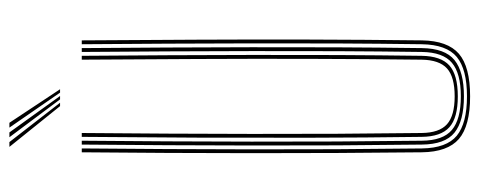

<svg xmlns="http://www.w3.org/2000/svg" viewBox="-318 -672 995 398"><g transform="rotate(-90 179.0 -472.5)"><path d="M178.8 5Q117.5 5 90.5 -18.2Q63.5 -41.5 62.8 -95Q61.8 -181.8 61.4 -269.2Q61 -356.8 61 -444.9Q61 -533 61.5 -621.8Q62 -710.5 62.8 -800H70.8Q70 -711.2 69.5 -623.5Q69 -535.8 68.9 -448.2Q68.8 -360.8 69.2 -272.8Q69.8 -184.8 70.8 -95Q71.5 -43.8 97.2 -22.6Q123 -1.5 178.8 -1.5Q234.8 -1.5 260.4 -22.6Q286 -43.8 286.8 -95Q288 -182 288.4 -269.5Q288.8 -357 288.6 -445.1Q288.5 -533.2 288 -622Q287.5 -710.8 286.8 -800H294.8Q295.8 -680.8 296.2 -564.1Q296.8 -447.5 296.5 -331Q296.2 -214.5 294.8 -95Q294 -41.5 267 -18.2Q240 5 178.8 5ZM178.8 -7.8Q127.8 -7.8 103.5 -27.4Q79.2 -47 78.8 -95.2Q77.8 -182.2 77.2 -269.8Q76.8 -357.2 76.9 -445.1Q77 -533 77.5 -621.8Q78 -710.5 78.8 -800H86.8Q86 -711 85.5 -623.2Q85 -535.5 84.9 -448.1Q84.8 -360.8 85.2 -272.8Q85.8 -184.8 86.8 -95.2Q87.2 -51.2 109.1 -32.8Q131 -14.2 178.8 -14.2Q226.5 -14.2 248.4 -32.8Q270.2 -51.2 270.8 -95.2Q272 -182.5 272.4 -270Q272.8 -357.5 272.6 -445.4Q272.5 -533.2 272 -621.9Q271.5 -710.5 270.8 -800H278.8Q279.5 -711 280 -623.2Q280.5 -535.5 280.6 -448.1Q280.8 -360.8 280.4 -272.8Q280 -184.8 278.8 -95.2Q278.2 -47 254 -27.4Q229.8 -7.8 178.8 -7.8ZM178.8 -20.5Q134.2 -20.5 114.8 -38Q95.2 -55.5 94.8 -95.5Q93.2 -212.2 93 -328.8Q92.8 -445.2 93.2 -562.9Q93.8 -680.5 94.8 -800H102.8Q102 -711.2 101.5 -622.9Q101 -534.5 100.9 -446.5Q100.8 -358.5 101.2 -270.8Q101.8 -183 102.8 -95.5Q103.2 -58.8 121 -42.9Q138.8 -27 178.8 -27Q219 -27 236.6 -42.9Q254.2 -58.8 254.8 -95.5Q256.2 -212.5 256.5 -329Q256.8 -445.5 256.2 -563Q255.8 -680.5 254.8 -800H262.8Q263.5 -711.2 264 -622.8Q264.5 -534.2 264.6 -446.2Q264.8 -358.2 264.4 -270.5Q264 -182.8 262.8 -95.5Q262.2 -55.5 242.8 -38Q223.2 -20.5 178.8 -20.5ZM158.5 -845 74 -950H84L165.5 -845ZM172.5 -845 94 -950H104L179.5 -845ZM186.5 -845 114 -950H124L193.5 -845Z"/></g></svg>

Font: Big Shoulders Inline Text Thin Thin
Style: Regular
Weight: 250
Version: Version 2.002